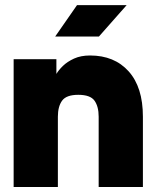

<svg xmlns="http://www.w3.org/2000/svg" viewBox="-20 -743 622 763"><path d="M372.1 0V-279.3Q372.1 -319.8 355.5 -343Q338.9 -366.2 291 -366.2Q243.7 -366.2 226.8 -343Q210 -319.8 210 -279.3V0H34.2V-507.8H204.1V-449.2Q212.9 -464.4 230.2 -481.2Q247.6 -498 274.4 -510.3Q301.3 -522.5 337.9 -522.5Q434.6 -522.5 491.2 -459.5Q547.9 -396.5 547.9 -279.3V0ZM373 -597.7H199.2L286.1 -722.7H483.4Z"/></svg>

Font: Giphurs Black
Style: Regular
Weight: 900
Version: Version 0.920; ttfautohint (v1.8.4.7-5d5b)